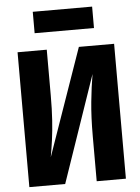

<svg xmlns="http://www.w3.org/2000/svg" viewBox="-60 -962 736 1008"><g transform="rotate(-5 307.5 -457.5)"><path d="M53.3 0V-710.8H207.2V-469.7Q207.2 -396.4 203.3 -339.5Q199.5 -282.6 193.1 -236.2Q186.7 -189.7 179 -146.7L376.4 -710.8H562.1V0H408.2V-235.9Q408.2 -339.5 416.2 -418.2Q424.1 -496.9 435.4 -562.6L242.1 0ZM464.1 -802.6H151.3V-915.4H464.1Z"/></g></svg>

Font: FiraCode Nerd Font
Style: Bold
Weight: 700
Designer: Carrois Corporate, Edenspiekermann AG, Nikita Prokopov
Foundry: Carrois Corporate, Edenspiekermann AG, Nikita Prokopov
Version: Version 6.002;Nerd Fonts 2.1.0